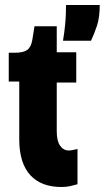

<svg xmlns="http://www.w3.org/2000/svg" viewBox="-20 -737 419 768"><path d="M226 11Q186 11 155 -0.5Q124 -12 102 -35.5Q80 -59 68.5 -95Q57 -131 57 -180V-411H15V-526H38Q73 -526 88.5 -537Q104 -548 109 -576L118 -632H207V-528H285V-407H207V-211Q207 -173 220.5 -154Q234 -135 255 -135Q263 -135 271.5 -137Q280 -139 290 -141V0Q275 4 260.5 7.5Q246 11 226 11ZM232 -574Q238 -611 240.5 -638Q243 -665 243.5 -684Q244 -703 244 -717H379Q379 -668 368 -634.5Q357 -601 344 -574Z"/></svg>

Font: Bricolage Grotesque Condensed ExtraBold
Style: Regular
Weight: 800
Width: 3
Designer: Mathieu Triay
Foundry: Atelier Triay
Version: Version 1.000;gftools[0.9.30]